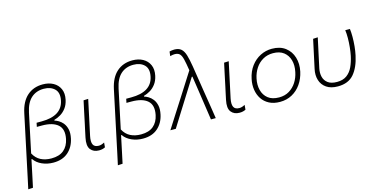

<svg xmlns="http://www.w3.org/2000/svg" viewBox="-87 -1198 3619 1847"><g transform="rotate(-15 1722.0 -274.5)"><path d="M5 194.5Q17 138.5 28.5 85.5Q40 32.5 52.5 -28L157.5 -523Q181 -633.5 243.8 -689Q306.5 -744.5 399.5 -744.5Q459.5 -744.5 503.8 -720Q548 -695.5 568 -650.5Q588 -605.5 575 -544.5Q564.5 -496 540 -463.8Q515.5 -431.5 484 -412.8Q452.5 -394 420.5 -385.5L419 -378.5Q437 -374 460 -360.5Q483 -347 502.5 -322.5Q522 -298 530.5 -260.5Q539 -223 527.5 -170Q510 -88.5 453.8 -39.5Q397.5 9.5 306.5 9.5Q246 9.5 194.5 -13.5Q143 -36.5 115.5 -77H109.5L99 -27Q86.5 32.5 75.5 84.2Q64.5 136 52.5 192ZM299 -34.5Q377 -34.5 422 -72.2Q467 -110 481 -178.5Q500.5 -273.5 449 -318.8Q397.5 -364 290.5 -364H240L248 -403H297.5Q499.5 -403 529.5 -547.5Q545.5 -624 506 -662.5Q466.5 -701 397.5 -701Q322.5 -701 272.5 -656Q222.5 -611 202.5 -516.5L121 -131.5Q147.5 -81 192.8 -57.8Q238 -34.5 299 -34.5Z M760.5 9.5Q706 9.5 677.2 -27.2Q648.5 -64 665.5 -143.5Q674 -183.5 680 -212Q686 -240.5 693 -271.5Q706 -334 717.2 -386.5Q728.5 -439 740.5 -494.5L787 -496.5Q767.5 -404.5 750.8 -326.8Q734 -249 722.5 -195L712 -146Q700.5 -91 714 -62.8Q727.5 -34.5 770.5 -34.5Q795.5 -34.5 826 -51.5L822 -4.5Q811 1.5 795.8 5.5Q780.5 9.5 760.5 9.5Z M897.5 194.5Q909.5 138.5 921 85.5Q932.5 32.5 945 -28L1050 -523Q1073.5 -633.5 1136.2 -689Q1199 -744.5 1292 -744.5Q1352 -744.5 1396.2 -720Q1440.5 -695.5 1460.5 -650.5Q1480.5 -605.5 1467.5 -544.5Q1457 -496 1432.5 -463.8Q1408 -431.5 1376.5 -412.8Q1345 -394 1313 -385.5L1311.5 -378.5Q1329.5 -374 1352.5 -360.5Q1375.5 -347 1395 -322.5Q1414.5 -298 1423 -260.5Q1431.5 -223 1420 -170Q1402.5 -88.5 1346.2 -39.5Q1290 9.5 1199 9.5Q1138.5 9.5 1087 -13.5Q1035.5 -36.5 1008 -77H1002L991.5 -27Q979 32.5 968 84.2Q957 136 945 192ZM1191.5 -34.5Q1269.5 -34.5 1314.5 -72.2Q1359.5 -110 1373.5 -178.5Q1393 -273.5 1341.5 -318.8Q1290 -364 1183 -364H1132.5L1140.5 -403H1190Q1392 -403 1422 -547.5Q1438 -624 1398.5 -662.5Q1359 -701 1290 -701Q1215 -701 1165 -656Q1115 -611 1095 -516.5L1013.5 -131.5Q1040 -81 1085.2 -57.8Q1130.5 -34.5 1191.5 -34.5Z M1472.5 0Q1515.5 -67.5 1562 -140.5Q1608.5 -213.5 1652 -281Q1687 -336 1724.8 -395.5Q1762.5 -455 1798 -510.5Q1787 -582 1777.2 -622.5Q1767.5 -663 1750.5 -679.8Q1733.5 -696.5 1701 -696.5Q1696 -696.5 1682.2 -695Q1668.5 -693.5 1655.5 -689.5L1661 -734Q1673 -737 1685.2 -738.8Q1697.5 -740.5 1709.5 -740.5Q1752.5 -740.5 1777 -719.2Q1801.5 -698 1815 -653Q1828.5 -608 1840 -537L1880 -282Q1890.5 -217.5 1898 -170Q1905.5 -122.5 1911.8 -82.5Q1918 -42.5 1924.5 0H1876.5Q1866.5 -67 1856.8 -134.2Q1847 -201.5 1837 -269L1811 -443.5H1804.5L1693.5 -266.5Q1650 -197.5 1608.2 -130.8Q1566.5 -64 1526.5 0Z M2160 9.5Q2105.5 9.5 2076.8 -27.2Q2048 -64 2065 -143.5Q2073.5 -183.5 2079.5 -212Q2085.5 -240.5 2092.5 -271.5Q2105.5 -334 2116.8 -386.5Q2128 -439 2140 -494.5L2186.5 -496.5Q2167 -404.5 2150.2 -326.8Q2133.5 -249 2122 -195L2111.5 -146Q2100 -91 2113.5 -62.8Q2127 -34.5 2170 -34.5Q2195 -34.5 2225.5 -51.5L2221.5 -4.5Q2210.5 1.5 2195.2 5.5Q2180 9.5 2160 9.5Z M2564 9.5Q2501 9.5 2456.2 -14Q2411.5 -37.5 2385.2 -77.5Q2359 -117.5 2351.2 -168.2Q2343.5 -219 2355 -273.5Q2370 -347 2409 -398.8Q2448 -450.5 2502.2 -477.8Q2556.5 -505 2617 -505Q2698.5 -505 2750.5 -465.5Q2802.5 -426 2822 -361.2Q2841.5 -296.5 2825.5 -222Q2810.5 -153.5 2774 -101.2Q2737.5 -49 2683.8 -19.8Q2630 9.5 2564 9.5ZM2566.5 -34.5Q2624 -34.5 2667.2 -60.8Q2710.5 -87 2738.8 -131Q2767 -175 2778 -229.5Q2792 -293.5 2777.5 -346Q2763 -398.5 2722.5 -429.8Q2682 -461 2616.5 -461Q2560 -461 2515.8 -435.5Q2471.5 -410 2442.5 -366Q2413.5 -322 2402 -266.5Q2389 -205 2402.5 -152.2Q2416 -99.5 2456.5 -67Q2497 -34.5 2566.5 -34.5Z M3139.5 9.5Q3070.5 9.5 3027 -20.2Q2983.5 -50 2967.8 -100.2Q2952 -150.5 2965.5 -211.5Q2970 -232.5 2973.8 -250.2Q2977.5 -268 2981.5 -286Q2993.5 -343 3004.5 -392.5Q3015.5 -442 3026.5 -494.5L3073.5 -497Q3054 -408 3037.8 -332.2Q3021.5 -256.5 3010.5 -205Q3001 -160.5 3010.5 -121.5Q3020 -82.5 3052.2 -58.2Q3084.5 -34 3142.5 -34Q3202.5 -34 3240.2 -61.8Q3278 -89.5 3299.8 -136.5Q3321.5 -183.5 3334 -242Q3341.5 -278 3346.2 -324Q3351 -370 3351.2 -415.2Q3351.5 -460.5 3346.5 -494.5H3393Q3397.5 -460 3397.5 -414.8Q3397.5 -369.5 3393 -322.2Q3388.5 -275 3379.5 -234Q3355.5 -120.5 3300 -55.5Q3244.5 9.5 3139.5 9.5Z"/></g></svg>

Font: Commissioner ExtraLight
Style: Italic
Weight: 200
Italic angle: -12°
Designer: Kostas Bartsokas
Foundry: Kostas Bartsokas
Version: Version 1.000; ttfautohint (v1.8.3)